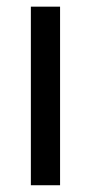

<svg xmlns="http://www.w3.org/2000/svg" viewBox="-20 -548 275 568"><path d="M157.7 0H71.3V-528.3H157.7Z"/></svg>

Font: RobotoCondensed-Regular
Style: Regular
Weight: 400
Designer: Google
Version: Version 2.001201; 2014